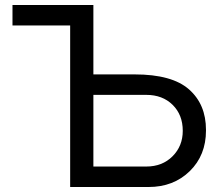

<svg xmlns="http://www.w3.org/2000/svg" viewBox="-20 -749 885 769"><path d="M261 0V-647H30V-729H354V-451H519Q669 -451 737 -391Q805 -331 805 -229V-226Q805 -127 740 -63.5Q675 0 575 0ZM354 -82H566Q630 -82 671 -123Q712 -164 712 -225Q712 -289 671.5 -329Q631 -369 566 -369H354Z"/></svg>

Font: ColatingCofangSans
Style: Regular
Weight: 400
Foundry: GNU
Version: Version 412.227;June 27, 2022;FontCreator 11.0.0.2412 32-bit